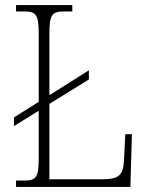

<svg xmlns="http://www.w3.org/2000/svg" viewBox="-20 -734 583 754"><path d="M43 0H492L498 -207H472L467 -106C464 -49 451 -30 381 -30H174V-326L329 -422V-458L174 -360V-605C174 -679 186 -689 234 -689H264V-714H43V-689H73C120 -689 132 -679 132 -604V-334L35 -273V-239L132 -299V-109C132 -35 120 -25 74 -25H43Z"/></svg>

Font: Noto Serif Ethiopic SemiCondensed ExtraLight
Style: Regular
Weight: 200
Width: 4
Designer: Monotype Design Team
Foundry: Monotype Imaging Inc.
Version: Version 2.102